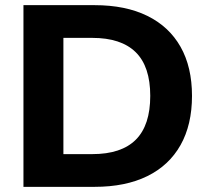

<svg xmlns="http://www.w3.org/2000/svg" viewBox="-20 -725 814 745"><path d="M71 0V-705H347Q467 -705 551.5 -663.5Q636 -622 680.5 -543.5Q725 -465 725 -353Q725 -241 680.5 -162Q636 -83 551.5 -41.5Q467 0 347 0ZM226 -127H338Q451 -127 507 -183Q563 -239 563 -353Q563 -467 506.5 -522.5Q450 -578 338 -578H226Z"/></svg>

Font: Nunito Sans 12pt ExtraLight ExtraBold
Style: Regular
Weight: 800
Version: Version 3.101;gftools[0.9.27]